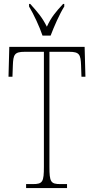

<svg xmlns="http://www.w3.org/2000/svg" viewBox="-20 -951 476 971"><path d="M195 -771H236C253 -816 281 -880 305 -918V-931H299C262 -891 239 -864 217 -816C193 -864 169 -891 133 -931H127V-918C150 -880 180 -816 195 -771ZM112 0H319V-20H286C236 -20 230 -31 230 -108V-689H330C382 -689 388 -675 390 -620L392 -563H412L408 -714H27L23 -563H43L45 -620C47 -675 53 -689 105 -689H202V-108C202 -31 196 -20 146 -20H112Z"/></svg>

Font: Noto Serif Lao ExtraCondensed Thin
Style: Regular
Weight: 100
Width: 2
Designer: Monotype Design Team
Foundry: Monotype Imaging Inc.
Version: Version 2.003